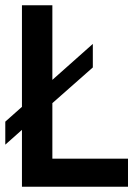

<svg xmlns="http://www.w3.org/2000/svg" viewBox="-20 -706 526 726"><path d="M63 0V-215L0 -159V-246L63 -302V-686H178V-404L331 -540V-451L178 -316V-106H464V0Z"/></svg>

Font: Archivo Narrow SemiBold
Style: Regular
Weight: 600
Designer: Hector Gatti
Foundry: Omnibus-Type
Version: Version 3.002